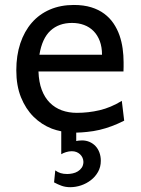

<svg xmlns="http://www.w3.org/2000/svg" viewBox="-20 -528 575 782"><path d="M136.7 -236.8Q138.2 -193.8 150.1 -162.1Q162.1 -130.4 182.9 -109.6Q203.6 -88.9 231.7 -78.6Q259.8 -68.4 293 -68.4Q340.3 -68.4 385.7 -79.1Q431.2 -89.8 476.1 -117.2L485.8 -36.6Q460 -23.4 435.1 -14.2Q410.2 -4.9 385.3 1Q360.4 6.8 334.5 9.3Q313.5 11.7 290.5 12.2V46.4Q295.4 45.4 300.5 44.7Q305.7 43.9 314 43.9Q330.6 43.9 344.7 50Q358.9 56.2 369.1 67.1Q379.4 78.1 385 93.5Q390.6 108.9 390.6 127Q390.6 151.9 379.4 171.9Q368.2 191.9 350.1 205.8Q332 219.7 310.1 227.1Q288.1 234.4 266.1 234.4Q247.1 234.4 231.2 228.8Q215.3 223.1 200.2 214.8L205.1 166Q215.8 173.8 227.1 177.2Q238.3 180.7 253.9 180.7Q264.6 180.7 276.1 178.2Q287.6 175.8 297.1 169.9Q306.6 164.1 313 154.8Q319.3 145.5 319.8 131.8Q319.3 112.8 305.9 100.3Q292.5 87.9 272.5 87.9Q260.7 87.9 249 91.6Q237.3 95.2 229.5 100.1V6.8Q210 2.9 191.4 -3.9Q148.9 -20.5 116.7 -52.5Q84.5 -84.5 65.4 -131.8Q46.4 -179.2 46.4 -241.7Q46.4 -302.2 62.7 -351.3Q79.1 -400.4 109.4 -435.3Q139.6 -470.2 183.1 -489Q226.6 -507.8 280.8 -507.8Q320.8 -507.8 351.6 -498.3Q382.3 -488.8 404.8 -471.9Q427.2 -455.1 442.4 -432.6Q457.5 -410.2 466.6 -384.3Q475.6 -358.4 479.5 -330.3Q483.4 -302.2 483.4 -274.9V-255.9Q483.4 -243.7 482.9 -236.8ZM273.4 -434.6Q219.7 -434.6 185.5 -403.1Q151.4 -371.6 140.6 -305.2H395.5Q395.5 -336.4 386.5 -360.6Q377.4 -384.8 361.1 -401.4Q344.7 -418 322.3 -426.3Q299.8 -434.6 273.4 -434.6Z"/></svg>

Font: Andika Phon
Style: Regular
Weight: 400
Designer: Victor Gaultney, Annie Olsen, Julie Remington, Don Collingsworth, Eric Hays, Becca Hirsbrunner
Foundry: SIL International
Version: Version 5.000